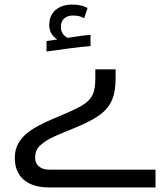

<svg xmlns="http://www.w3.org/2000/svg" viewBox="-20 -619 702 842"><path d="M196 203Q124 203 84.5 169.5Q45 136 45 74Q45 33 64 4Q86 -31 130 -57Q174 -83 246 -112Q284 -128 310 -140.5Q336 -153 350 -163Q377 -182 387.5 -206Q398 -230 398 -276V-315H487V-276Q487 -218 472 -182Q462 -158 443.5 -138Q425 -118 391 -98Q357 -78 298 -54Q255 -37 227 -24.5Q199 -12 185 -3Q157 15 145.5 31Q134 47 134 74Q134 96 150.5 110.5Q167 125 194 125H662V203ZM184 -439 231 -446Q196 -469 196 -509Q196 -552 224 -575.5Q252 -599 298 -599Q337 -599 364 -584L349 -539Q330 -551 299 -551Q277 -551 262 -538.5Q247 -526 247 -500Q247 -483 255.5 -471Q264 -459 277 -453Q307 -458 336.5 -462Q366 -466 377 -466V-417Q340 -414 289 -407.5Q238 -401 184 -393Z"/></svg>

Font: Noto Kufi Arabic
Style: Regular
Weight: 400
Designer: Monotype Design Team, David Williams, Khaled Hosny
Foundry: Google LLC
Version: Version 2.109; ttfautohint (v1.8.4.7-5d5b)